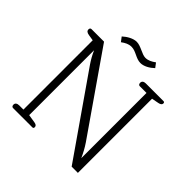

<svg xmlns="http://www.w3.org/2000/svg" viewBox="-211 -1019 1199 1199"><g transform="rotate(45 388.5 -419.5)"><path d="M439 -761C469 -761 502 -780 527 -804L505 -833C483 -817 462 -806 438 -806C406 -806 367 -839 329 -839C299 -839 264 -819 239 -796L261 -767C283 -783 303 -794 329 -794C368 -794 398 -761 439 -761ZM75 0H246C254 0 256 -5 256 -11C256 -21 251 -28 234 -31L178 -40V-613C193 -580 206 -557 223 -532L593 0H648V-655L695 -664C711 -667 719 -674 719 -684C719 -690 717 -695 709 -695H553C535 -695 525 -687 525 -673C525 -663 530 -656 538 -656H598V-80C583 -113 568 -141 549 -169L184 -695H74C67 -695 61 -691 61 -681C61 -667 70 -660 90 -657L128 -651V-39H91C73 -39 62 -31 62 -17C62 -7 67 0 75 0Z"/></g></svg>

Font: Maitree Light
Style: Regular
Weight: 300
Designer: CadsonDemak Team
Foundry: CadsonDemak
Version: Version 1.000;PS 001.000;hotconv 1.0.88;makeotf.lib2.5.64775